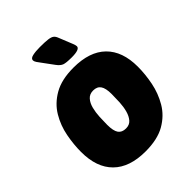

<svg xmlns="http://www.w3.org/2000/svg" viewBox="-209 -824 938 938"><g transform="rotate(-45 260.0 -355.0)"><path d="M240 8Q130 8 72.5 -49Q15 -106 15 -213Q15 -264 25.5 -319.5Q36 -375 64.5 -423Q93 -471 145.5 -501Q198 -531 280 -531Q391 -531 448.5 -474.5Q506 -418 506 -312Q506 -260 495 -204.5Q484 -149 455.5 -100.5Q427 -52 375 -22Q323 8 240 8ZM252 -139Q276 -139 290 -155Q304 -171 311 -196.5Q318 -222 319.5 -251.5Q321 -281 321 -308Q321 -348 308.5 -366Q296 -384 269 -384Q244 -384 229.5 -367.5Q215 -351 208.5 -325.5Q202 -300 200.5 -271Q199 -242 199 -217Q199 -175 211.5 -157Q224 -139 252 -139ZM310 -572Q271 -572 256.5 -577.5Q242 -583 228 -602L189 -655Q178 -669 171.5 -679Q165 -689 165 -696Q165 -709 185 -713.5Q205 -718 235 -718Q271 -718 290 -715.5Q309 -713 317.5 -706.5Q326 -700 331 -687L360 -615Q366 -600 366 -593Q366 -572 310 -572Z"/></g></svg>

Font: Asap Semi Condensed Semi Condensed Black
Style: Italic
Weight: 900
Width: 4
Italic angle: -6°
Designer: Pablo Cosgaya
Foundry: Omnibus-Type
Version: Version 3.001; ttfautohint (v1.8.4.7-5d5b)